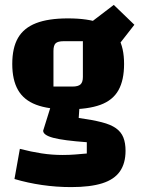

<svg xmlns="http://www.w3.org/2000/svg" viewBox="-20 -590 578 783"><path d="M257 -144Q177 -144 127 -163Q77 -182 53.5 -223Q30 -264 30 -329Q30 -395 53.5 -435.5Q77 -476 127 -495.5Q177 -515 257 -515Q339 -515 389 -496Q439 -477 462.5 -436Q486 -395 486 -329Q486 -263 463 -222Q440 -181 389.5 -162.5Q339 -144 257 -144ZM198 -237H275Q299 -237 308.5 -246Q318 -255 318 -276V-422H240Q216 -422 207 -413.5Q198 -405 198 -382ZM492 25Q492 76 469 109Q446 142 397 157.5Q348 173 270 173Q210 173 151.5 164.5Q93 156 39 140L61 17Q107 29 149.5 35.5Q192 42 235 42Q263 42 287 40Q311 38 334 36V-10Q238 -17 197 -28Q156 -39 156 -57L191 -169L305 -168L301 -109Q358 -101 395 -91.5Q432 -82 453 -67Q474 -52 483 -29.5Q492 -7 492 25ZM439 -375 347 -496 444 -570 528 -489Z"/></svg>

Font: Changa
Style: Bold
Weight: 700
Designer: Eduardo Rodriguez Tunni
Foundry: Eduardo Rodriguez Tunni
Version: Version 3.002; ttfautohint (v1.8.2)